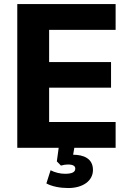

<svg xmlns="http://www.w3.org/2000/svg" viewBox="-20 -739 649 960"><path d="M558.1 0V-128.9H225.6V-300.8H535.2V-428.7H225.6V-589.8H558.1V-718.8H66.4V0H273.4L264.2 67.9L284.7 88.9C297.4 85.4 308.6 83.5 318.8 83.5C345.2 83.5 356.4 90.8 356.4 104C356.4 121.6 340.3 129.9 305.2 129.9C281.7 129.9 255.4 124 232.9 112.3L211.9 178.2C240.2 193.4 280.3 201.2 321.3 201.2C394 201.2 444.8 165.5 444.8 110.8C444.8 52.2 396 34.7 345.7 34.7L351.6 0Z"/></svg>

Font: Winston ExtraBold
Style: Regular
Weight: 800
Designer: Vernon Adams, Kim Jin-seong, David Berlow, Cristiano Sobral
Foundry: The Winston Project Authors
Version: Version 3.004